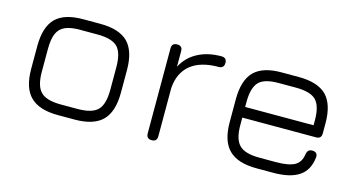

<svg xmlns="http://www.w3.org/2000/svg" viewBox="-59 -694 1700 915"><g transform="rotate(15 791.0 -236.5)"><path d="M342.5 0C342.5 0 260.5 0 260.5 0C198 0 152.5 -14.5 123.5 -43.5C94.5 -72 80 -117.5 80 -179.5C80 -179.5 80 -179.5 80 -179.5C80 -179.5 80 -292.5 80 -292.5C80 -355.5 94.5 -401.5 123.5 -430.5C152.5 -459 198 -473 260.5 -472.5C260.5 -472.5 260.5 -472.5 260.5 -472.5C260.5 -472.5 342.5 -472.5 342.5 -472.5C405 -472.5 450.5 -458 479.5 -429.5C508 -400.5 522.5 -355 522.5 -292.5C522.5 -292.5 522.5 -292.5 522.5 -292.5C522.5 -292.5 522.5 -180.5 522.5 -180.5C522.5 -118 508 -72.5 479.5 -43.5C450.5 -14.5 405 0 342.5 0C342.5 0 342.5 0 342.5 0ZM132.5 -292.5C132.5 -292.5 132.5 -179.5 132.5 -179.5C132.5 -132.5 142 -99.5 161 -81C179.5 -62 213 -52.5 260.5 -52.5C260.5 -52.5 260.5 -52.5 260.5 -52.5C260.5 -52.5 342.5 -52.5 342.5 -52.5C390 -52.5 423.5 -62 442 -81C460.5 -99.5 470 -133 470 -180.5C470 -180.5 470 -180.5 470 -180.5C470 -180.5 470 -292.5 470 -292.5C470 -340 460.5 -373.5 442 -392C423.5 -410.5 390 -420 342.5 -420C342.5 -420 342.5 -420 342.5 -420C342.5 -420 260.5 -420 260.5 -420C228.5 -420.5 203 -416.5 184.5 -408.5C166 -400.5 152.5 -387 144.5 -368.5C136.5 -350 132.5 -324.5 132.5 -292.5C132.5 -292.5 132.5 -292.5 132.5 -292.5Z M722.5 0C722.5 0 722.5 0 722.5 0C705 0 696 -9 696 -26.5C696 -26.5 696 -26.5 696 -26.5C696 -26.5 696 -446.5 696 -446.5C696 -464 705 -472.5 722.5 -472.5C722.5 -472.5 722.5 -472.5 722.5 -472.5C740 -472.5 748.5 -464 748.5 -446.5C748.5 -446.5 748.5 -446.5 748.5 -446.5C748.5 -446.5 748.5 -369.5 748.5 -369.5C766 -403 791 -428.5 824 -446C856.5 -463.5 895.5 -472.5 940.5 -472.5C940.5 -472.5 940.5 -472.5 940.5 -472.5C958 -472.5 967 -464 967 -446.5C967 -446.5 967 -446.5 967 -446.5C967 -429 958 -420 940.5 -420C940.5 -420 940.5 -420 940.5 -420C881 -420 835 -406.5 802.5 -380C770 -353 752 -314.5 748.5 -265C748.5 -265 748.5 -265 748.5 -265C748.5 -265 748.5 -26.5 748.5 -26.5C748.5 -9 740 0 722.5 0Z M1476 -216C1476 -216 1112 -216 1112 -216C1112 -216 1112 -179.5 1112 -179.5C1112 -132.5 1121.5 -99.5 1140.5 -81C1159 -62 1192.5 -52.5 1240 -52.5C1240 -52.5 1240 -52.5 1240 -52.5C1240 -52.5 1322 -52.5 1322 -52.5C1364 -52.5 1394.5 -58 1414 -69C1433 -79.5 1444.5 -98.5 1448 -125C1448 -125 1448 -125 1448 -125C1449.5 -133.5 1452 -139.5 1456.5 -144C1460.5 -148.5 1467 -150.5 1475.5 -150.5C1475.5 -150.5 1475.5 -150.5 1475.5 -150.5C1484 -150.5 1491 -148 1495.5 -143.5C1500 -138.5 1501.5 -131.5 1500.5 -123C1500.5 -123 1500.5 -123 1500.5 -123C1496 -81 1479.5 -50 1450 -30C1420.5 -10 1378 0 1322 0C1322 0 1322 0 1322 0C1322 0 1240 0 1240 0C1177.5 0 1132 -14.5 1103 -43.5C1074 -72 1059.5 -117.5 1059.5 -179.5C1059.5 -179.5 1059.5 -179.5 1059.5 -179.5C1059.5 -179.5 1059.5 -292.5 1059.5 -292.5C1059.5 -355.5 1074 -401.5 1103 -430.5C1132 -459 1177.5 -473 1240 -472.5C1240 -472.5 1240 -472.5 1240 -472.5C1240 -472.5 1322 -472.5 1322 -472.5C1384.5 -472.5 1430 -458 1459 -429.5C1487.5 -400.5 1502 -355 1502 -292.5C1502 -292.5 1502 -292.5 1502 -292.5C1502 -292.5 1502 -242.5 1502 -242.5C1502 -225 1493.5 -216 1476 -216C1476 -216 1476 -216 1476 -216ZM1322 -420C1322 -420 1240 -420 1240 -420C1192.5 -420.5 1159 -411.5 1140.5 -393C1121.5 -374 1112 -340.5 1112 -292.5C1112 -292.5 1112 -292.5 1112 -292.5C1112 -292.5 1112 -268.5 1112 -268.5C1112 -268.5 1449.5 -268.5 1449.5 -268.5C1449.5 -268.5 1449.5 -292.5 1449.5 -292.5C1449.5 -340 1440 -373.5 1421.5 -392C1403 -410.5 1369.5 -420 1322 -420C1322 -420 1322 -420 1322 -420Z"/></g></svg>

Font: Jura-Fortis-Regular
Style: Regular
Weight: 500
Designer: Daniel Johnson, Alexei Vanyashin, Mirko Velimirovic
Foundry: Daniel Johnson
Version: ""